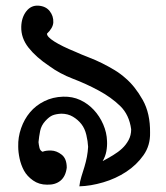

<svg xmlns="http://www.w3.org/2000/svg" viewBox="-20 -696 590 684"><path d="M514.6 -222.7Q515.6 -177.7 491.2 -143.1Q466.8 -108.4 429.7 -84Q392.6 -59.6 347.7 -46.4Q302.7 -33.2 262.7 -32.2Q264.6 -49.8 270 -66.9Q275.4 -84 280.8 -101.6Q286.1 -119.1 289.6 -137.2Q293 -155.3 293.9 -172.9Q293 -192.4 287.6 -215.3Q282.2 -238.3 270 -253.9Q257.8 -269.5 239.7 -280.3Q221.7 -291 198.2 -291Q179.7 -290 167.5 -285.2Q155.3 -280.3 141.1 -264.6Q127 -249 123 -229.5Q119.1 -210 117.2 -189.5Q118.2 -179.7 120.6 -169.4Q123 -159.2 131.8 -155.3Q142.6 -160.2 162.1 -159.7Q181.6 -159.2 199.7 -145Q217.8 -130.9 217.8 -98.6Q213.9 -67.4 195.3 -52.2Q176.8 -37.1 147.5 -38.1Q119.1 -38.1 97.7 -53.2Q76.2 -68.4 65.4 -88.4Q54.7 -108.4 49.8 -131.3Q44.9 -154.3 44.9 -173.8Q43.9 -207 55.2 -239.3Q66.4 -271.5 86.9 -295.9Q107.4 -320.3 137.7 -335.4Q168 -350.6 205.1 -351.6Q238.3 -352.5 265.6 -339.8Q293 -327.1 314 -304.7Q335 -282.2 347.7 -252.9Q360.4 -223.6 361.3 -193.4Q362.3 -175.8 358.9 -157.2Q355.5 -138.7 345.7 -122.1Q364.3 -131.8 382.8 -143.1Q401.4 -154.3 415 -167Q428.7 -179.7 438 -196.8Q447.3 -213.9 447.3 -235.4Q440.4 -287.1 408.2 -318.4Q376 -349.6 331.5 -373.5Q287.1 -397.5 239.7 -415.5Q192.4 -433.6 155.3 -460.9Q108.4 -492.2 81.5 -526.4Q54.7 -560.5 55.7 -600.6Q56.6 -633.8 73.7 -655.8Q90.8 -677.7 117.2 -675.8Q143.6 -673.8 157.2 -656.2Q170.9 -638.7 169.9 -616.2Q168.9 -596.7 147.5 -576.2Q146.5 -565.4 173.3 -548.3Q200.2 -531.2 248 -511.7Q271.5 -501 295.9 -491.7Q320.3 -482.4 343.8 -470.7Q367.2 -459 388.2 -446.3Q409.2 -433.6 427.7 -417Q460.9 -388.7 488.3 -340.3Q515.6 -292 514.6 -222.7Z"/></svg>

Font: Podda
Style: Regular
Weight: 400
Designer: Md. Tanbin Islam Siyam
Foundry: Tanbin Islam Siyam
Version: Version 0.258